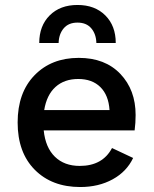

<svg xmlns="http://www.w3.org/2000/svg" viewBox="-20 -743 618 773"><path d="M216 -570H138Q138 -639 180 -681Q222 -723 292 -723Q362 -723 404 -681Q446 -639 446 -570H368Q367 -606 347.5 -629Q328 -652 292 -652Q256 -652 236.5 -629Q217 -606 216 -570ZM526 -280Q526 -248 522 -218H156Q163 -149 201 -112Q239 -75 301 -75Q393 -75 431 -147L516 -107Q490 -52 433.5 -21Q377 10 303 10Q189 10 120 -59.5Q51 -129 51 -250Q51 -370 119 -440Q187 -510 297 -510Q403 -510 464.5 -445.5Q526 -381 526 -280ZM158 -300H421Q417 -360 384 -392.5Q351 -425 295 -425Q239 -425 203.5 -393Q168 -361 158 -300Z"/></svg>

Font: Elaine Sans Medium
Style: Regular
Weight: 500
Designer: Wei Huang
Foundry: Wei Huang
Version: Version 2.001;PS 002.001;hotconv 1.0.88;makeotf.lib2.5.64775